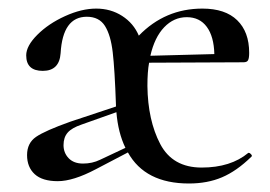

<svg xmlns="http://www.w3.org/2000/svg" viewBox="-20 -415 629 447"><path d="M212.9 -43 272 -70.8Q254.9 -106 251 -153.8L169.9 -125Q147 -117.2 137.5 -106.2Q127.9 -95.2 127.9 -77.1Q127.9 -59.1 139.9 -46.6Q151.9 -34.2 173.3 -34.2Q194.8 -34.2 212.9 -43ZM330.1 -285.2 479 -289.1Q478 -330.1 461.4 -352.5Q444.8 -375 414.8 -375Q384.8 -375 362.3 -351.6Q339.8 -328.1 330.1 -285.2ZM451.2 -395Q504.4 -395 532.2 -367.9Q560.1 -340.8 560.1 -292Q560.1 -279.8 557.6 -274.9Q555.2 -270 546.9 -270L327.1 -269Q323.2 -248 323.2 -214.8Q324.2 -134.8 353 -79.8Q381.8 -24.9 449.5 -24.9Q517.1 -24.9 558.1 -59.1H559.1Q562 -59.1 564.9 -55.4Q567.9 -51.8 564.9 -49.8Q530.8 -16.6 496.8 -2.2Q462.9 12.2 419.9 12.2Q317.9 12.2 277.8 -60.1L203.1 -21Q150.4 6.8 114.5 6.8Q78.6 6.8 60.8 -9.5Q43 -25.9 43 -54Q43 -82 64 -96.4Q85 -110.8 144 -131.8L250 -167V-169.9Q247.1 -253.9 242.4 -293.5Q237.8 -333 224.4 -354.5Q210.9 -376 182.1 -376Q126 -376 121.1 -291Q118.2 -250 79.6 -250Q41 -250 41 -286.1Q41 -308.1 66.9 -334Q92.8 -359.9 131.3 -377.4Q169.9 -395 203.9 -395Q237.8 -395 264.4 -377.9Q291 -360.8 303.2 -332Q364.3 -395 451.2 -395Z"/></svg>

Font: Cormorant-Medium
Style: Regular
Weight: 500
Designer: Christian Thalmann (Catharsis Fonts)
Version: Version 3.000